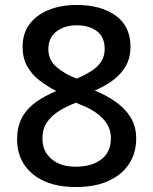

<svg xmlns="http://www.w3.org/2000/svg" viewBox="-20 -744 618 774"><path d="M289 -724Q387 -724 446.5 -681Q506 -638 506 -556Q506 -512 488 -479.5Q470 -447 438 -422.5Q406 -398 362 -379Q409 -360 446.5 -333.5Q484 -307 506.5 -271Q529 -235 529 -186Q529 -127 500 -83Q471 -39 417 -14.5Q363 10 286 10Q210 10 157 -14.5Q104 -39 76.5 -82Q49 -125 49 -182Q49 -234 69 -270.5Q89 -307 125 -332.5Q161 -358 207 -377Q170 -396 139 -420Q108 -444 89.5 -477Q71 -510 71 -555Q71 -609 99 -646.5Q127 -684 176.5 -704Q226 -724 289 -724ZM151 -186Q151 -134 187.5 -103Q224 -72 285 -72Q350 -72 388.5 -101.5Q427 -131 427 -187Q427 -220 411 -245Q395 -270 368 -289Q341 -308 307 -321L286 -330Q249 -316 218 -296.5Q187 -277 169 -250.5Q151 -224 151 -186ZM289 -642Q240 -642 207.5 -617Q175 -592 175 -546Q175 -503 206.5 -475Q238 -447 289 -427Q324 -442 349.5 -458.5Q375 -475 388.5 -496.5Q402 -518 402 -547Q402 -594 371 -618Q340 -642 289 -642Z"/></svg>

Font: Noto Sans Hebrew Thin Medium
Style: Regular
Weight: 500
Version: Version 3.001